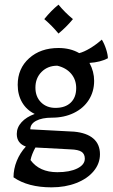

<svg xmlns="http://www.w3.org/2000/svg" viewBox="-20 -624 483 824"><path d="M38 137Q38 101 52 66.5Q66 32 91 5Q52 -9 52 -49Q52 -77 72.5 -99.5Q93 -122 129 -135Q94 -152 75 -184.5Q56 -217 56 -260Q56 -330 105 -374Q154 -418 231 -418Q282 -418 320 -396Q340 -401 366 -416.5Q392 -432 417 -454Q428 -436 435.5 -412.5Q443 -389 443 -374Q411 -357 364 -354Q384 -317 384 -277Q384 -231 361 -195Q338 -159 296.5 -139Q255 -119 203 -119Q160 -119 135 -105.5Q110 -92 110 -69L298 -59Q352 -54 380.5 -29.5Q409 -5 409 38Q409 78 382 110.5Q355 143 307.5 161.5Q260 180 201 180Q100 180 38 137ZM307 -246Q307 -282 285.5 -307.5Q264 -333 226 -342Q185 -342 158.5 -315.5Q132 -289 132 -248Q132 -209 156 -185Q180 -161 218 -161Q260 -161 283.5 -183.5Q307 -206 307 -246ZM344 57Q344 37 330 27.5Q316 18 282 17L132 9Q116 38 111 63Q149 115 226 115Q279 115 311.5 99Q344 83 344 57ZM170 -542Q200 -579 231 -604Q259 -570 293 -542Q265 -508 231 -480Q204 -513 170 -542Z"/></svg>

Font: Mirza
Style: Regular
Weight: 400
Designer: Arabic design by Kourosh Beigpour, Latin design by Eduardo Tunni, engineering by Lasse Fister
Version: Version 1.000